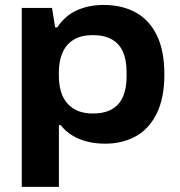

<svg xmlns="http://www.w3.org/2000/svg" viewBox="-20 -559 716 763"><path d="M66.5 183.7V-527.4H186.8L199.1 -450H207.4Q239 -497.7 286.5 -518.5Q334 -539.4 391.4 -539.4Q464.6 -539.4 518.8 -509.8Q573.1 -480.2 603.1 -419.1Q633.2 -358 633.2 -263.2Q633.2 -170.2 603.1 -108.7Q573.1 -47.2 520 -17.6Q466.9 12 397.6 12Q361 12 327.8 3.9Q294.5 -4.1 267.5 -20.6Q240.5 -37 221.5 -61.6H214.1V183.7ZM348.8 -107.9Q394.4 -107.9 424.2 -124.7Q454 -141.4 468.5 -174.1Q483 -206.8 483 -254V-272.6Q483 -320.8 468.5 -353.4Q454 -386 423.8 -402.8Q393.7 -419.5 348 -419.5Q303.8 -419.5 273.6 -401.7Q243.5 -383.8 228.7 -350.4Q213.9 -317 213.9 -270.3V-258.1Q213.9 -223.4 222.2 -195.3Q230.6 -167.3 247.9 -147.8Q265.2 -128.3 290.3 -118.1Q315.3 -107.9 348.8 -107.9Z"/></svg>

Font: Archivo SemiBold SemiExpanded
Style: Regular
Weight: 600
Width: 6
Version: Version 2.001